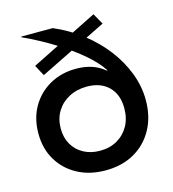

<svg xmlns="http://www.w3.org/2000/svg" viewBox="-108 -802 812 902"><g transform="rotate(-15 298.0 -351.5)"><path d="M295.8 10Q218.3 10 159.6 -21.7Q100.8 -53.3 67.5 -109.2Q34.2 -165 34.2 -238.3Q34.2 -311.7 66.2 -367.5Q98.3 -423.3 154.6 -455.4Q210.8 -487.5 283.3 -487.5Q367.5 -487.5 420.8 -441.7H425Q399.2 -482.5 347.5 -527.1Q295.8 -571.7 225.8 -615.4Q155.8 -659.2 74.2 -696.7L75 -700H227.5Q301.7 -668.3 362.9 -620.8Q424.2 -573.3 468.8 -515Q513.3 -456.7 537.9 -391.7Q562.5 -326.7 562.5 -260.8Q562.5 -180 528.8 -118.8Q495 -57.5 435.4 -23.8Q375.8 10 295.8 10ZM294.2 -85.8Q341.7 -85.8 377.9 -106.7Q414.2 -127.5 434.6 -164.2Q455 -200.8 455 -250Q455 -316.7 416.2 -355Q377.5 -393.3 310.8 -393.3Q261.7 -393.3 223.3 -372.9Q185 -352.5 163.3 -316.7Q141.7 -280.8 141.7 -234.2Q141.7 -190 160.8 -156.7Q180 -123.3 214.6 -104.6Q249.2 -85.8 294.2 -85.8ZM130 -497.5 101.7 -550 429.2 -713.3 459.2 -660Z"/></g></svg>

Font: Funnel Display Medium
Style: Regular
Weight: 500
Designer: NORD ID, Kristian Moeller
Foundry: Dicotype
Version: Version 1.000